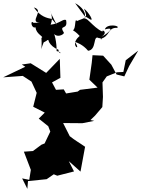

<svg xmlns="http://www.w3.org/2000/svg" viewBox="-72 -911 894 1214"><path d="M508 -513 493 -407 545 -357 434 -343 419 -332 346 -320 331 -346 282 -343 257 -390 310 -419 306 -539 220 -450 122 -511 66 -503 88 -489 -52 -422 72 -431 127 -395 160 -324 138 -236 211 -199 173 -161 233 -113 246 -79 210 -4 190 4 136 44 79 48 123 163 113 226 68 217 101 283 105 234 223 222 268 191 290 200 396 173 363 108 437 174 466 17C434 -6 399 -25 369 -50L327 -133L449 -132L524 -147L500 -152L529 -180L575 -234L579 -298L576 -390L603 -428L668 -454L708 -456L723 -530L802 -591L745 -494L714 -428L665 -440L632 -502L580 -559L513 -562ZM494 -791C529 -767 487 -837 459 -856C488 -791 467 -802 415 -778C398 -802 410 -729 389 -720C437 -690 440 -660 442 -691C351 -629 452 -575 401 -646C411 -644 452 -630 485 -590C542 -596 513 -693 553 -670C576 -670 576 -658 562 -665C626 -680 606 -738 669 -735C691 -749 602 -764 591 -725C672 -747 592 -687 568 -678C616 -706 571 -729 576 -711C513 -738 467 -823 457 -783C484 -830 442 -870 403 -891L462 -811ZM256 -791C226 -797 184 -804 142 -864C214 -845 108 -772 179 -767H139C119 -789 124 -729 153 -738C155 -694 211 -678 190 -672C196 -583 177 -577 204 -643C254 -668 195 -649 254 -663C212 -679 242 -616 297 -597C303 -558 329 -581 286 -588C287 -639 274 -706 257 -719C277 -660 334 -693 332 -704C297 -760 359 -716 346 -783C331 -797 303 -760 248 -755C269 -805 243 -842 242 -844L286 -755Z"/></svg>

Font: Hussar Lance
Style: ExBd
Weight: 700
Foundry: Cannot Into Space Fonts, PlusOne Fonts
Version: Version 2.270